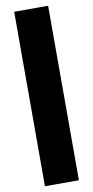

<svg xmlns="http://www.w3.org/2000/svg" viewBox="-110 -851 540 1114"><g transform="rotate(-10 160.0 -294.0)"><path d="M60 220V-808H260V220Z"/></g></svg>

Font: Encode Sans SC SemiExpanded Black
Style: Regular
Weight: 900
Width: 6
Designer: Multiple Designers
Foundry: Impallari Type
Version: Version 3.002